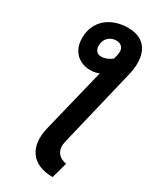

<svg xmlns="http://www.w3.org/2000/svg" viewBox="-240 -851 917 1111"><g transform="rotate(30 218.5 -295.5)"><path d="M198 -456.8Q161 -456.8 130.6 -472.8Q100.2 -488.8 82.6 -519.9Q65 -551 65 -595.5Q65 -639 80.4 -673.1Q95.8 -707.2 123.5 -730.8Q151.2 -754.2 187.8 -766.6Q224.2 -779 266.5 -779Q318.8 -779 351.9 -759.5Q385 -740 400.5 -706.1Q416 -672.2 416 -628.2Q416 -609.8 413.5 -589.8Q411 -569.8 406 -549.8L281.2 -29.2Q269.8 15 286.6 44.2Q303.5 73.5 348.8 82.5L319.5 188Q214.2 186.8 170 124.8Q125.8 62.8 152 -43.5L256 -468.5Q242 -462.2 227.5 -459.5Q213 -456.8 198 -456.8ZM214.5 -556.2Q232 -556.2 250.6 -563.6Q269.2 -571 283.8 -583.2L289.5 -603.5Q291.5 -612.2 292.9 -619.9Q294.2 -627.5 294.2 -633.8Q294.2 -657.5 280.1 -669.2Q266 -681 244.2 -681Q225 -681 208 -672Q191 -663 180.6 -645.8Q170.2 -628.5 170.2 -603Q170.2 -582.5 181.4 -569.4Q192.5 -556.2 214.5 -556.2Z"/></g></svg>

Font: Ubuntu Sans
Style: Italic
Weight: 400
Italic angle: -13.5°
Designer: Dalton Maag Ltd
Foundry: Dalton Maag Ltd
Version: Version 1.006